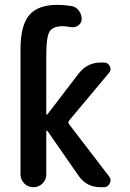

<svg xmlns="http://www.w3.org/2000/svg" viewBox="-20 -780 540 800"><path d="M65.4 -53.7V-573.2Q65.4 -673.8 101.6 -716.8Q137.7 -759.8 219.7 -759.8Q245.1 -759.8 277.3 -754.9Q295.9 -752 308.1 -736.3Q320.3 -720.7 320.3 -700.2Q320.3 -684.6 306.6 -674.3Q293 -664.1 276.4 -667Q250 -670.9 242.2 -670.9Q200.2 -670.9 186.5 -648.4Q172.9 -626 172.9 -551.8V-304.7Q172.9 -302.7 174.3 -302.2Q175.8 -301.8 177.7 -303.7L308.6 -474.6Q343.8 -519.5 400.4 -519.5H413.1Q429.7 -519.5 437.5 -504.4Q445.3 -489.3 433.6 -475.6L267.6 -277.3Q262.7 -270.5 267.6 -262.7L434.6 -44.9Q445.3 -32.2 437.5 -16.1Q429.7 0 413.1 0H398.4Q341.8 0 308.6 -45.9L177.7 -234.4Q175.8 -236.3 174.3 -235.4Q172.9 -234.4 172.9 -232.4V-53.7Q172.9 -31.2 157.2 -15.6Q141.6 0 118.7 0Q95.7 0 80.6 -16.1Q65.4 -32.2 65.4 -53.7Z"/></svg>

Font: Rounded Mgen+ 1m medium
Style: Regular
Weight: 500
Designer: [Source Han Sans]
Ryoko NISHIZUKA  (kana & ideographs); Paul D. Hunt (Latin, Greek & Cyrillic); Wenlong ZHANG  (bopomofo
Version: Version 1.059.20150602